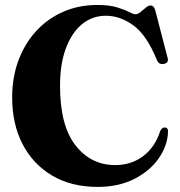

<svg xmlns="http://www.w3.org/2000/svg" viewBox="-20 -736 724 774"><path d="M657.5 -205Q655 -147.5 619.2 -96.8Q583.5 -46 520.5 -14.2Q457.5 17.5 374 17.5Q267.5 17.5 190.2 -28.2Q113 -74 71 -155Q29 -236 29 -343Q29 -424.5 54.5 -492.8Q80 -561 126 -611Q172 -661 234.8 -688.5Q297.5 -716 372.5 -716Q419.5 -716 450.5 -706.8Q481.5 -697.5 499.5 -688Q517.5 -678.5 525.5 -678.5Q535.5 -678.5 546.2 -687.2Q557 -696 567.5 -705Q578 -714 587 -714Q600.5 -714 606 -694L655.5 -503.5Q661.5 -482.5 641 -478.5Q621 -474 612.5 -494Q571.5 -594.5 518 -633.5Q464.5 -672.5 406.5 -672.5Q352.5 -672.5 311 -638.8Q269.5 -605 245.8 -541.8Q222 -478.5 222 -389.5Q222 -230 284.2 -150.2Q346.5 -70.5 444.5 -70.5Q508 -70.5 556 -105.8Q604 -141 626 -208Q633.5 -224 646.5 -222Q658 -220 657.5 -205Z"/></svg>

Font: Fraunces 72pt
Style: Bold
Weight: 700
Version: Version 1.000;[b76b70a41]